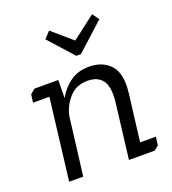

<svg xmlns="http://www.w3.org/2000/svg" viewBox="-124 -765 772 860"><g transform="rotate(-20 261.5 -335.0)"><path d="M282 -519 177 -636 206 -667 301 -585 412 -670 435 -638 304 -519ZM55 -445H169L168 -359Q192 -402 229 -428Q266 -454 318 -454Q382 -454 419 -414Q456 -374 446 -285L418 -57H493L488 -17L467 0H344L376 -264Q384 -336 361 -366.5Q338 -397 290 -397Q236 -397 202.5 -359.5Q169 -322 160 -274L126 0H59L106 -388H28L33 -426Z"/></g></svg>

Font: Zilla Slab
Style: Italic
Weight: 400
Italic angle: -6°
Designer: Typotheque.com
Foundry: Typotheque type foundry
Version: Version 1.1; 2017; ttfautohint (v1.6)